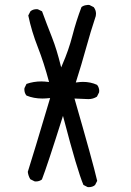

<svg xmlns="http://www.w3.org/2000/svg" viewBox="-20 -775 540 789"><path d="M344.7 -5.9Q360.4 -5.9 370.6 -14.6L379.4 -31.7Q361.3 -109.9 286.1 -370.1Q342.8 -367.7 343.3 -367.7Q362.8 -367.7 378.4 -377.9L387.2 -395.5Q387.7 -398.4 387.7 -402.8Q387.7 -407.2 385.7 -413.8Q383.8 -420.4 378.9 -426.3Q352.5 -438.5 320.8 -438.5Q310.1 -438.5 291.5 -436Q314.9 -509.3 333.5 -576.9Q352.1 -644.5 373.5 -709Q374.5 -713.9 374.5 -718.8Q374.5 -733.4 365.2 -745.6L347.7 -754.4Q344.7 -754.9 341.8 -754.9Q338.9 -754.9 334.5 -753.9Q324.2 -752.9 314.9 -746.1Q293 -688.5 277.8 -629.4Q262.2 -568.8 236.3 -509.8L231.4 -498Q221.2 -539.1 212.6 -566.9Q204.1 -594.7 193.4 -622.1Q171.9 -676.3 152.8 -728.5L135.7 -736.8Q133.3 -737.3 130.9 -737.3Q115.2 -737.3 105 -728.5L96.2 -711.4Q109.9 -646 135.3 -581.5Q160.6 -517.1 181.6 -438Q162.1 -440.4 149.9 -440.4Q117.7 -440.4 88.9 -430.2L80.6 -413.1Q80.1 -410.6 80.1 -408.2Q80.1 -392.6 88.9 -382.3Q118.2 -370.1 154.3 -370.1Q166.5 -370.1 186 -372.1Q116.2 -137.7 94.2 -68.8Q96.2 -52.2 104.5 -38.6L122.1 -29.8Q124.5 -29.3 127 -29.3Q142.1 -29.3 152.3 -37.6Q174.3 -94.2 238.8 -298.8L242.7 -284.2Q297.4 -75.2 322.8 -15.1L339.8 -6.3Q342.3 -5.9 344.7 -5.9Z"/></svg>

Font: Bakudai
Style: Light
Weight: 300
Version: Version 1.48